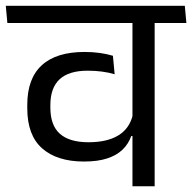

<svg xmlns="http://www.w3.org/2000/svg" viewBox="-39 -653 673 673"><path d="M503.1 -593.4H425.3V0H503.1ZM373.6 -572.4H614.3L608.8 -632.6H368.1ZM-13.2 -572.4H563.8L557.9 -632.6H-18.7ZM56.6 -273.5Q56.6 -178.8 108.9 -132.8Q161.3 -86.8 255.4 -86.8Q303.6 -86.8 336.8 -97.7Q370.1 -108.6 390.7 -128.6Q411.3 -148.7 421.1 -176.2H430.4L426.3 -249.5Q414.7 -201.8 375.3 -178.1Q336 -154.4 271.1 -154.4Q204.5 -154.4 171 -184Q137.5 -213.5 137.5 -276.4V-284.1Q137.5 -345.1 169.9 -375.1Q202.4 -405.2 268.2 -405.2Q294.8 -405.2 318.2 -402.1Q341.6 -399.1 362.9 -392.7L356.8 -457.5Q335.8 -463.9 310.7 -467.4Q285.5 -470.9 257.6 -470.9Q158.2 -470.9 107.4 -424.2Q56.6 -377.6 56.6 -285.6Z"/></svg>

Font: Anek Devanagari Medium
Style: Regular
Weight: 500
Designer: Kailash Malviya (Devanagari) & Yesha Goshar (Latin)
Foundry: Ek Type
Version: Version 1.003